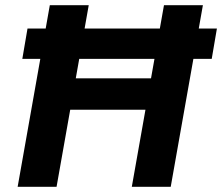

<svg xmlns="http://www.w3.org/2000/svg" viewBox="-20 -720 856 740"><path d="M66 -493 86 -610H816L796 -493ZM488 0 612 -700H762L638 0ZM48 0 172 -700H322L198 0ZM232 -297 254 -418H585L563 -297Z"/></svg>

Font: DM Sans 9pt Black
Style: Italic
Weight: 900
Italic angle: -10°
Version: Version 4.004;gftools[0.9.30]